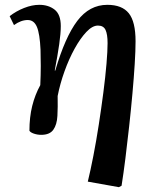

<svg xmlns="http://www.w3.org/2000/svg" viewBox="-20 -546 611 796"><path d="M473 230 344 207Q355 162 367 100.5Q379 39 389.5 -29Q400 -97 408.5 -162.5Q417 -228 421.5 -281.5Q426 -335 426 -367Q426 -404 417.5 -422Q409 -440 386 -440Q363 -440 338 -413.5Q313 -387 289.5 -344.5Q266 -302 247.5 -250.5Q229 -199 219 -148Q220 -102 218 -65.5Q216 -29 201 -8Q186 13 151 13Q135 13 120.5 8Q106 3 102 -4Q102 -60 113.5 -106.5Q125 -153 147 -193Q149 -236 149 -272.5Q149 -309 148 -340Q145 -406 133 -434.5Q121 -463 95 -463Q67 -463 38 -442L20 -479Q47 -500 80 -513Q113 -526 143 -526Q181 -526 206.5 -506Q232 -486 232 -438Q232 -408 225.5 -362.5Q219 -317 207 -254L209 -253Q250 -393 300.5 -459.5Q351 -526 425 -526Q486 -526 514 -491Q542 -456 542 -375Q542 -337 538.5 -280.5Q535 -224 529 -157.5Q523 -91 515.5 -22.5Q508 46 500 110Q492 174 484 224Z"/></svg>

Font: Literata 36pt SemiBold
Style: Italic
Weight: 600
Italic angle: -2°
Designer: Latin by Veronika Burian and Jose Scaglione. Greek by Irene Vlachou. Cyrillic by Vera Evstafieva
Foundry: TypeTogether
Version: Version 3.002